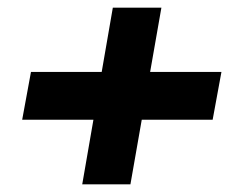

<svg xmlns="http://www.w3.org/2000/svg" viewBox="-20 -540 628 502"><path d="M195 -58 275 -520H402L321 -58ZM38 -227 61 -352H559L536 -227Z"/></svg>

Font: DM Sans 9pt Black
Style: Italic
Weight: 900
Italic angle: -10°
Version: Version 4.004;gftools[0.9.30]